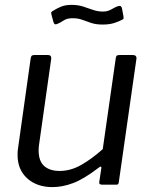

<svg xmlns="http://www.w3.org/2000/svg" viewBox="-20 -755 619 785"><path d="M194.6 10Q131 10 91.4 -25.7Q51.9 -61.4 51.9 -120.6Q51.9 -126.4 52 -132.9Q52.2 -139.3 53.2 -144.9L105.5 -516.9Q106.8 -524.6 109.9 -527.3Q113 -530 120.3 -530H176.4Q183.6 -530 187.1 -525.7Q190.5 -521.4 189.3 -513.9L139.6 -163Q138.6 -156.8 138.3 -151.1Q137.9 -145.4 137.9 -140.5Q137.9 -96.4 160.6 -76.2Q183.3 -56.1 223.9 -56.1Q268.8 -56.1 311.9 -80.6Q355.1 -105.1 400.1 -145.3L453.4 -517.9Q454.7 -525.6 458 -527.8Q461.2 -530 468.8 -530H524.1Q531.5 -530 535.3 -525.7Q539 -521.4 537.7 -513.9L465.7 -10.2Q464.7 -4.6 463 -2.3Q461.4 0 455.3 0H396.6Q391.5 0 388.1 -2.6Q384.8 -5.3 385.8 -10.9L394.3 -67.2Q395.3 -72.5 392.6 -73.6Q389.9 -74.7 384.1 -69.9Q323.1 -23 279.1 -6.5Q235.1 10 194.6 10ZM478.4 -673.7Q465.2 -666.7 445.8 -660.6Q426.4 -654.6 399.9 -654.6Q372.5 -654.6 353 -661.1Q333.5 -667.7 316.2 -674.1Q298.9 -680.5 276.9 -680.5Q253.7 -680.5 240.6 -671.5Q227.6 -662.5 212.7 -656.5Q205.6 -654.4 202.9 -656.9Q200.1 -659.4 198.1 -666.3L191 -692.8Q190 -697.9 189.2 -701.8Q188.4 -705.7 193.7 -708.9Q211.8 -720.5 229.7 -727.8Q247.6 -735.1 272.4 -735.1Q298.4 -735.1 319.3 -728.4Q340.2 -721.8 360 -714.7Q379.8 -707.7 400.8 -707.7Q414.4 -707.7 424.2 -711.5Q434 -715.4 443 -720.8Q452 -726.2 461.6 -729.6Q469.7 -732.3 473.8 -729.5Q477.9 -726.6 478.9 -719.9L484.6 -689.3Q485.6 -684.6 485.4 -680.6Q485.1 -676.5 478.4 -673.7Z"/></svg>

Font: Libre Franklin Thin
Style: Italic
Weight: 100
Italic angle: -8°
Designer: Pablo Impallari, Rodrigo Fuenzalida, Nhung Nguyen
Foundry: Impallari Type
Version: Version 3.000